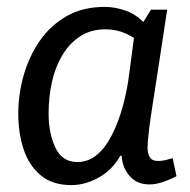

<svg xmlns="http://www.w3.org/2000/svg" viewBox="-20 -524 550 557"><path d="M418 -496H465Q450 -396 439.5 -328.5Q429 -261 422.5 -219Q416 -177 413 -153Q410 -129 409 -116.5Q408 -104 408 -96Q408 -79 414.5 -68Q421 -57 439 -57Q449 -57 460 -59.5Q471 -62 481 -65L492 -13Q476 -4 454.5 3.5Q433 11 413 11Q378 11 356.5 -13Q335 -37 333 -72H329Q306 -31 266.5 -9Q227 13 187 13Q132 13 98 -15.5Q64 -44 48.5 -91Q33 -138 33 -194Q33 -250 48.5 -305Q64 -360 95 -405Q126 -450 173 -477Q220 -504 284 -504Q315 -504 347.5 -492Q380 -480 407 -448V-385Q375 -413 346.5 -426Q318 -439 287 -439Q243 -439 211.5 -418Q180 -397 159.5 -361.5Q139 -326 130 -283Q121 -240 121 -195Q121 -138 140.5 -96Q160 -54 204 -54Q237 -54 262 -75.5Q287 -97 305.5 -134Q324 -171 336.5 -216.5Q349 -262 355 -311L369 -417Z"/></svg>

Font: Rosario Medium
Style: Italic
Weight: 500
Italic angle: -8.05°
Version: Version 1.201